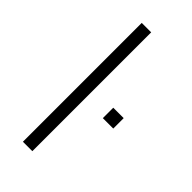

<svg xmlns="http://www.w3.org/2000/svg" viewBox="-232 -782 834 834"><g transform="rotate(45 185.0 -365.0)"><path d="M101 0H159V-730H101ZM274 -318H338V-382H274Z"/></g></svg>

Font: Resamitz
Style: Regular
Weight: 500
Designer: gluk
Foundry: gluk
Version: Version 0.047